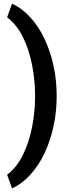

<svg xmlns="http://www.w3.org/2000/svg" viewBox="-20 -810 392 1042"><path d="M170.4 -289.1Q170.4 -375.5 153.8 -459.2Q137.2 -543 103.5 -610.4Q69.8 -677.7 18.6 -715.8L45.4 -790Q101.1 -764.2 146 -714.4Q190.9 -664.6 222.4 -597.4Q253.9 -530.3 270.8 -451.7Q287.6 -373 287.6 -289.1Q287.6 -205.1 270.8 -126.2Q253.9 -47.4 222.4 19.8Q190.9 86.9 146 136.7Q101.1 186.5 45.4 212.4L18.6 138.2Q69.8 100.1 103.5 32.5Q137.2 -35.2 153.8 -118.9Q170.4 -202.6 170.4 -289.1Z"/></svg>

Font: Vazirmatn RD
Style: Bold
Weight: 700
Designer: Saber Rastikerdar
Foundry: Saber Rastikerdar
Version: Version 32.102